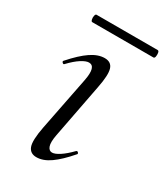

<svg xmlns="http://www.w3.org/2000/svg" viewBox="-137 -572 563 646"><g transform="rotate(30 144.5 -249.0)"><path d="M109.2 9Q85 9 77 -12Q69 -33 79.8 -89L120.8 -297Q132.4 -355.6 104.2 -355.6Q92.6 -355.6 74.5 -344Q56.4 -332.4 35.2 -310Q32 -306 27.6 -310.5Q23.2 -315 27 -318.2Q61.4 -357.2 89.2 -376.1Q117 -395 142.6 -395Q168.2 -395 175 -373.3Q181.8 -351.6 171.4 -299.4L131 -89Q125.2 -58.6 130.2 -44.7Q135.2 -30.8 147.2 -30.8Q158.2 -30.8 176 -42.4Q193.8 -54 214.6 -75.4Q218.6 -79.4 222.6 -75Q226.6 -70.6 222.6 -67.4Q190 -29.6 162.6 -10.3Q135.2 9 109.2 9ZM45.2 -478.6Q41.6 -478.6 39.9 -485.8Q38.2 -493 39.9 -500.2Q41.6 -507.4 45.2 -507.4H282.8Q287.4 -507.4 288.7 -500.2Q290 -493 288.7 -485.8Q287.4 -478.6 282.8 -478.6Z"/></g></svg>

Font: Cormorant Garamond Light
Style: Italic
Weight: 300
Italic angle: -10°
Designer: Christian Thalmann (Catharsis Fonts)
Foundry: Catharsis Fonts
Version: Version 4.001